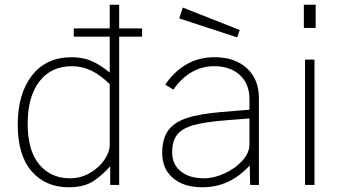

<svg xmlns="http://www.w3.org/2000/svg" viewBox="-20 -782 1460 812"><path d="M581 -627H484V0H446V-79Q417 -45 377 -17.5Q337 10 271 10Q172 10 113.5 -58Q55 -126 55 -255Q55 -385 115 -462.5Q175 -540 283 -540Q329 -540 366 -524.5Q403 -509 444 -475V-627H292V-662H444V-762H484V-662H581ZM444 -426Q406 -464 367 -483Q328 -502 284 -502Q196 -502 146.5 -437.5Q97 -373 97 -259Q97 -145 146 -86.5Q195 -28 276 -28Q322 -28 360.5 -50.5Q399 -73 421.5 -106Q444 -139 444 -170Z M666 -135Q666 -194 690.5 -229Q715 -264 768 -282Q821 -300 913 -308L1035 -318V-363Q1035 -427 994.5 -464.5Q954 -502 886 -502Q783 -502 713 -403L679 -424Q714 -477 766.5 -508.5Q819 -540 888 -540Q973 -540 1024 -493.5Q1075 -447 1075 -367V0H1038L1036 -82Q992 -35 943 -12.5Q894 10 836 10Q757 10 711.5 -29Q666 -68 666 -135ZM1035 -171V-281L932 -273Q845 -266 797.5 -252.5Q750 -239 729 -212Q708 -185 708 -138Q708 -87 744.5 -57.5Q781 -28 842 -28Q885 -28 930.5 -49Q976 -70 1005.5 -103Q1035 -136 1035 -171ZM994 -655 983 -624 738 -704 753 -750Z M1315 -664H1265V-762H1315ZM1310 0H1270V-530H1310Z"/></svg>

Font: Morrison Thin
Style: Regular
Weight: 100
Designer: Pablo Impallari, Rodrigo Fuenzalida (Modified by Dan O. Williams)
Version: Version 0.03;June 6, 2019;FontCreator 11.5.0.2425 64-bit; tt